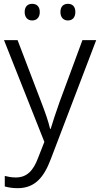

<svg xmlns="http://www.w3.org/2000/svg" viewBox="-20 -743 523 1004"><path d="M109 -680C109 -652 125 -636 148 -636C172 -636 188 -652 188 -680C188 -709 172 -723 148 -723C125 -723 109 -709 109 -680ZM296 -680C296 -652 312 -636 335 -636C359 -636 374 -652 374 -680C374 -709 359 -723 335 -723C312 -723 296 -709 296 -680ZM1 -533 212 -1 179 83C154 150 120 185 63 185C40 185 21 181 5 177V232C23 237 44 241 72 241C163 241 210 184 246 88L483 -533H411L292 -211C272 -154 254 -101 245 -69H242C233 -108 217 -154 195 -211L72 -533Z"/></svg>

Font: Noto Kufi Arabic Light
Style: Regular
Weight: 300
Designer: Monotype Design Team, David Williams, Khaled Hosny
Foundry: Google LLC
Version: Version 2.109